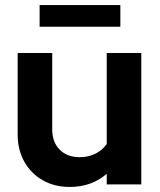

<svg xmlns="http://www.w3.org/2000/svg" viewBox="-20 -731 633 761"><path d="M256 10Q196 10 149.5 -16.5Q103 -43 76.5 -90Q50 -137 50 -198V-521H187V-218Q187 -168 216.5 -138Q246 -108 296 -108Q330 -108 357.5 -121.5Q385 -135 403 -160V-521H540V0H403V-42Q343 10 256 10ZM137 -625V-711H457V-625Z"/></svg>

Font: Red Hat Display ExtraBold
Style: Regular
Weight: 800
Designer: Pentagram, MCKL
Foundry: Pentagram, MCKL
Version: Version 1.023